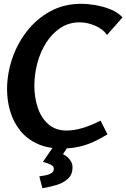

<svg xmlns="http://www.w3.org/2000/svg" viewBox="-20 -766 662 1006"><path d="M304 12Q229 12 175 -13Q121 -38 86 -81.5Q51 -125 34 -181Q17 -237 17 -298Q17 -377 43 -456Q69 -535 119.5 -600.5Q170 -666 242 -706Q314 -746 406 -746Q440 -746 481 -739Q522 -732 560 -716.5Q598 -701 622 -675L541 -583Q518 -615 477 -632Q436 -649 398 -649Q341 -649 296.5 -619.5Q252 -590 221.5 -541.5Q191 -493 175.5 -434.5Q160 -376 160 -317Q160 -255 178 -201.5Q196 -148 233.5 -115Q271 -82 329 -82Q367 -82 411.5 -95Q456 -108 507 -134L543 -62Q504 -38 467 -21.5Q430 -5 390.5 3.5Q351 12 304 12ZM360 112Q360 148 336.5 170Q313 192 277 203Q241 214 202 220L186 158Q199 156 216.5 153Q234 150 248 142Q262 134 262 118Q262 105 246.5 97Q231 89 205 82L270 -13H346L310 42Q321 47 332.5 56.5Q344 66 352 79.5Q360 93 360 112Z"/></svg>

Font: Rosario
Style: Italic
Weight: 400
Italic angle: -8.05°
Designer: Hector Gatti
Foundry: Omnibus Type
Version: Version 1.201